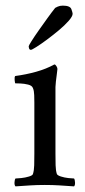

<svg xmlns="http://www.w3.org/2000/svg" viewBox="-20 -659 303 682"><path d="M203 -639Q229 -639 233.5 -626.5Q238 -614 238 -610Q238 -601 224 -585Q210 -569 189 -551.5Q168 -534 146.5 -518Q125 -502 109 -492Q93 -482 90 -482Q85 -482 83.5 -486.5Q82 -491 82 -495Q82 -497 92 -513Q102 -529 117.5 -551Q133 -573 148.5 -594.5Q164 -616 176 -631Q177 -632 185 -635.5Q193 -639 203 -639ZM177 -113Q177 -91 177.5 -72Q178 -53 182 -41Q184 -36 196.5 -32Q209 -28 223 -26.5Q237 -25 243 -25Q246 -21 246.5 -11Q247 -1 243 3Q213 1 190.5 -0.5Q168 -2 139 -2Q111 -2 88 -0.5Q65 1 35 3Q31 -1 31.5 -11Q32 -21 35 -25Q41 -25 55.5 -26.5Q70 -28 83 -32Q96 -36 97 -41Q101 -53 101.5 -72Q102 -91 102 -113V-295Q102 -305 101.5 -321Q101 -337 97 -346Q94 -355 80 -358.5Q66 -362 52 -362.5Q38 -363 34 -363Q33 -365 32 -375Q31 -385 34 -389Q72 -394 108 -404Q144 -414 173 -430Q177 -430 180.5 -424Q184 -418 184 -414Q184 -411 182 -397Q180 -383 178.5 -369Q177 -355 177 -350Z"/></svg>

Font: Amiri
Style: Regular
Weight: 400
Designer: Khaled Hosny
Version: Version 0.114